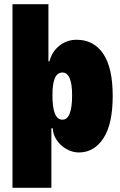

<svg xmlns="http://www.w3.org/2000/svg" viewBox="-20 -710 569 908"><path d="M39 -690H209V-420H214Q225 -465 260.5 -493.5Q296 -522 342 -522Q423 -522 468 -456Q513 -390 513 -256Q513 -123 469 -56Q425 11 353 11Q322 11 293.5 -5.5Q265 -22 247.5 -48.5Q230 -75 230 -103H223V178H39ZM321 -259Q321 -367 275 -367Q251 -367 239.5 -340.5Q228 -314 228 -259Q228 -144 275 -144Q321 -144 321 -259Z"/></svg>

Font: Decalotype Black
Style: Regular
Weight: 900
Designer: Alfredo Marco Pradil
Foundry: Alfredo Marco Pradil
Version: Version 1.0